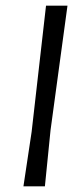

<svg xmlns="http://www.w3.org/2000/svg" viewBox="-20 -660 299 680"><path d="M219 -640 159 -199 139 0H63L92 -193L143 -640Z"/></svg>

Font: Alegreya Sans
Style: Italic
Weight: 400
Italic angle: -7°
Designer: Juan Pablo del Peral
Foundry: Huerta Tipografica
Version: Version 2.007